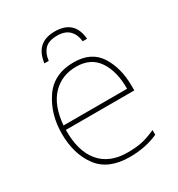

<svg xmlns="http://www.w3.org/2000/svg" viewBox="-173 -832 886 955"><g transform="rotate(-30 270.0 -354.0)"><path d="M287 -538Q172 -538 115.5 -454.5Q59 -371 59 -259Q59 -143 115.5 -66.5Q172 10 296 10Q386 10 459 -23V-50Q412 -29 378 -22Q344 -15 296 -15Q193 -15 138.5 -80Q84 -145 86 -266H479V-291Q479 -395 433.5 -466.5Q388 -538 287 -538ZM287 -513Q371 -513 412 -451.5Q453 -390 452 -291H87Q96 -400 149.5 -456.5Q203 -513 287 -513ZM282 -718Q173 -718 159 -606H184Q188 -646 210.5 -670Q233 -694 282 -694Q328 -694 351.5 -670Q375 -646 379 -606H404Q395 -718 282 -718Z"/></g></svg>

Font: Noto Sans UI Thin
Style: Regular
Weight: 250
Designer: Monotype Design Team
Foundry: Monotype Imaging Inc.
Version: Version 1.901